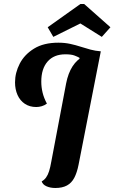

<svg xmlns="http://www.w3.org/2000/svg" viewBox="-20 -916 571 958"><path d="M256 22Q231 22 212 13.5Q193 5 188 -11Q201 -18 210 -30.5Q219 -43 225 -62Q231 -81 236 -110L310 -500Q320 -551 342 -585Q364 -619 399 -637Q434 -655 483 -660L372 -94Q364 -54 350.5 -28.5Q337 -3 314 9.5Q291 22 256 22ZM161 -382Q128 -382 104 -398Q80 -414 67.5 -442Q55 -470 55 -505Q55 -553 78.5 -598.5Q102 -644 150 -673.5Q198 -703 271 -703Q303 -703 330.5 -697Q358 -691 382.5 -683Q407 -675 431.5 -668.5Q456 -662 482 -660L377 -623L376 -628Q367 -633 351.5 -639Q336 -645 306 -645Q249 -645 217.5 -609Q186 -573 186 -509Q186 -481 192.5 -454Q199 -427 214 -399Q202 -390 188 -386Q174 -382 161 -382ZM246 -732 218 -780 381 -896H400L531 -780L488 -732L381 -799Z"/></svg>

Font: Sansita Swashed Light Medium
Style: Regular
Weight: 500
Version: Version 1.003